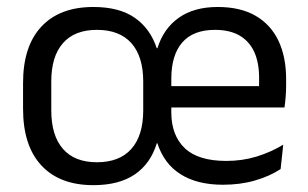

<svg xmlns="http://www.w3.org/2000/svg" viewBox="-20 -521 886 553"><path d="M248.9 12.3Q152 12.3 99.2 -44.5Q46.4 -101.2 46.4 -207.7V-281.9Q46.4 -388 99.3 -444.5Q152.1 -500.9 248.9 -500.9Q323.3 -500.9 368 -469.9Q412.7 -438.9 431.5 -382.1H433.4Q451 -438.8 495 -469.9Q539 -500.9 607 -500.9Q672.1 -500.9 715.9 -475.7Q759.7 -450.4 781.9 -403.9Q804.1 -357.4 804.1 -293V-274.8Q804.1 -259.1 802.8 -243Q801.6 -226.9 799.4 -211.4H725.1Q725.9 -235.6 726.1 -257.1Q726.3 -278.6 726.3 -296.4Q726.3 -341 712.1 -371.8Q697.8 -402.6 669.7 -418.8Q641.5 -435 599.1 -435Q536.3 -435 504.8 -398.5Q473.4 -362.1 473.4 -294.1V-245.5V-235.6V-197.3Q473.4 -131.5 511.9 -94.5Q550.5 -57.5 631.9 -57.5Q677.9 -57.5 718.9 -70Q759.9 -82.6 795.8 -104.2L788.2 -34Q756.8 -13.5 714.7 -1.2Q672.6 11.1 622 11.1Q548.3 11.1 500.4 -19Q452.6 -49 433.3 -108.4H431.6Q413.8 -49.7 368.3 -18.7Q322.9 12.3 248.9 12.3ZM782.3 -211.4H435.5V-273H782.3ZM259.1 -53.7Q324.3 -53.7 358.4 -92.2Q392.5 -130.7 392.5 -203V-286.4Q392.5 -358.3 358.4 -396.7Q324.3 -435 259.1 -435Q194.8 -435 161.3 -396.7Q127.7 -358.5 127.7 -286.6V-203Q127.7 -130.7 161.3 -92.2Q194.8 -53.7 259.1 -53.7Z"/></svg>

Font: Anek Devanagari Medium
Style: Regular
Weight: 500
Designer: Kailash Malviya (Devanagari) & Yesha Goshar (Latin)
Foundry: Ek Type
Version: Version 1.003